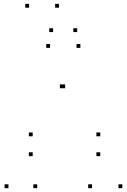

<svg xmlns="http://www.w3.org/2000/svg" viewBox="-20 -969 660 999"><path d="M398.2 -720V-740H378.2V-720ZM240.5 -720V-740H220.5V-720ZM23.9 10V-10H3.9V10ZM173.4 10V-10H153.4V10ZM311.6 -509.9V-529.9H291.6V-509.9ZM318.8 -509.9V-529.9H298.8V-509.9ZM458.9 10V-10H438.9V10ZM616.5 10V-10H596.5V10ZM501.6 -156.6V-176.6H481.6V-156.6ZM501.6 -259.8V-279.8H481.6V-259.8ZM150.1 -259.8V-279.8H130.1V-259.8ZM150.1 -156.6V-176.6H130.1V-156.6ZM286.8 -929V-949H266.8V-929ZM131.4 -929V-949H111.4V-929ZM256.2 -802.1V-822.1H236.2V-802.1ZM381.6 -802.1V-822.1H361.6V-802.1Z"/></svg>

Font: Monaspace Argon Dots Var
Style: Regular
Weight: 400
Designer: Riley Cran and the Lettermatic Team
Version: Version 1.100 (Monaspace Argon Dots)